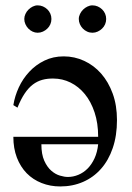

<svg xmlns="http://www.w3.org/2000/svg" viewBox="-20 -669 484 702"><path d="M407.7 -230Q407.7 -172.9 392.3 -127.9Q377 -83 349.4 -51.8Q321.8 -20.5 283.7 -3.9Q245.6 12.7 200.2 12.7Q163.6 12.7 132.1 0.2Q100.6 -12.2 77.6 -35.6Q54.7 -59.1 41.7 -92.8Q28.8 -126.5 28.8 -168.9H338.9Q338.9 -218.8 325.7 -258.3Q312.5 -297.9 290 -325.2Q267.6 -352.5 237.8 -367.2Q208 -381.8 175.3 -381.8Q153.8 -382.3 135 -377.2Q116.2 -372.1 100.1 -359.9Q84 -347.7 70.1 -326.9Q56.2 -306.2 43.9 -275.4L28.8 -284.7Q34.2 -317.9 48.8 -349.6Q63.5 -381.3 87.2 -406.7Q110.8 -432.1 142.6 -447.5Q174.3 -462.9 212.9 -462.9Q252.4 -462.9 287.8 -446.5Q323.2 -430.2 349.9 -399.9Q376.5 -369.6 392.1 -326.7Q407.7 -283.7 407.7 -230ZM131.3 -141.6Q131.3 -105 141.8 -81.5Q152.3 -58.1 167.5 -44.9Q182.6 -31.7 199.2 -26.9Q215.8 -22 228 -22Q247.6 -22 266.4 -29.8Q285.2 -37.6 300.3 -52.7Q315.4 -67.9 325.7 -90.3Q335.9 -112.8 338.9 -141.6ZM168 -599.6Q168 -589.4 164.1 -580.3Q160.2 -571.3 153.1 -564.5Q146 -557.6 137 -553.5Q127.9 -549.3 117.7 -549.3Q107.9 -549.3 99.1 -553.5Q90.3 -557.6 83.5 -564.7Q76.7 -571.8 72.8 -580.8Q68.8 -589.8 68.8 -599.6Q68.8 -608.9 73 -617.9Q77.1 -627 84 -633.8Q90.8 -640.6 99.6 -645Q108.4 -649.4 117.7 -649.4Q127.9 -649.4 137 -645.5Q146 -641.6 153.1 -634.8Q160.2 -627.9 164.1 -618.9Q168 -609.9 168 -599.6ZM368.2 -599.6Q368.2 -589.4 364.3 -580.3Q360.4 -571.3 353.3 -564.5Q346.2 -557.6 337.2 -553.5Q328.1 -549.3 317.9 -549.3Q307.6 -549.3 298.6 -553.5Q289.6 -557.6 282.7 -564.7Q275.9 -571.8 272 -580.8Q268.1 -589.8 268.1 -599.6Q268.1 -608.9 272.5 -617.9Q276.9 -627 283.7 -633.8Q290.5 -640.6 299.6 -645Q308.6 -649.4 317.9 -649.4Q328.1 -649.4 337.2 -645.5Q346.2 -641.6 353.3 -634.8Q360.4 -627.9 364.3 -618.9Q368.2 -609.9 368.2 -599.6Z"/></svg>

Font: Doulos SIL CyrE
Style: Regular
Weight: 400
Designer: Walt Agee, Victor Gaultney, Peter Martin, Debbi Hosken, Becca Hirsbrunner
Foundry: SIL International
Version: Version 5.000